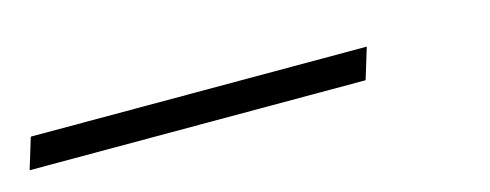

<svg xmlns="http://www.w3.org/2000/svg" viewBox="-138 4 549 215"><g transform="rotate(-15 136.0 112.0)"><path d="M-107 93.5H282.5L271.5 129.5H-118Z"/></g></svg>

Font: Newsreader 72pt Medium
Style: Italic
Weight: 500
Italic angle: -17°
Designer: Hugues Gentile
Foundry: Production Type
Version: Version 1.003; ttfautohint (v1.8.3)